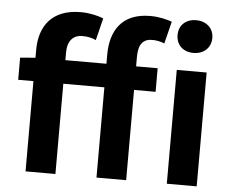

<svg xmlns="http://www.w3.org/2000/svg" viewBox="-55 -877 1134 941"><g transform="rotate(5 512.0 -406.0)"><path d="M453 0H599V-444H705V-560H599V-608C599 -670 623 -696 667 -696C686 -696 707 -692 727 -684L754 -793C729 -802 691 -812 647 -812C507 -812 453 -722 453 -605V-560H251V-598C251 -656 280 -685 323 -685C352 -685 371 -680 391 -671L418 -780C391 -791 350 -801 306 -801C163 -801 104 -713 104 -598V-559L29 -553V-444H104V0H251V-444H453ZM799 0H946V-560H799ZM873 -650C923 -650 959 -682 959 -731C959 -779 923 -811 873 -811C822 -811 788 -779 788 -731C788 -682 822 -650 873 -650Z"/></g></svg>

Font: Source Han Sans CN
Style: Bold
Weight: 700
Designer: Ryoko NISHIZUKA 西塚涼子 (kana, bopomofo & ideographs); Paul D. Hunt (Latin, Greek & Cyrillic); Sandoll Communications 산돌커뮤니
Foundry: Adobe
Version: Version 2.001;hotconv 1.0.107;makeotfexe 2.5.65593